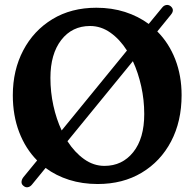

<svg xmlns="http://www.w3.org/2000/svg" viewBox="-20 -746 806 794"><path d="M77 22.5Q68.5 16 69 6Q69.5 -4 77 -13.5L133.5 -82.5Q85.5 -131 59.2 -199.8Q33 -268.5 33 -352Q33 -455.5 76 -537.5Q119 -619.5 196.8 -666.8Q274.5 -714 378.5 -714Q442.5 -714 497 -696.5Q551.5 -679 595 -647L650.5 -714.5Q657.5 -723.5 667.2 -725.2Q677 -727 685.5 -720.5Q703.5 -705.5 687 -685.5L630.5 -616Q678.5 -568 704.8 -500.5Q731 -433 731 -352.5Q731 -244 687.5 -161.2Q644 -78.5 566 -31.8Q488 15 384 15Q320.5 15 266 -2.2Q211.5 -19.5 168.5 -51.5L112.5 17Q105 26.5 95.2 28.2Q85.5 30 77 22.5ZM188.5 -424Q188.5 -365 200.8 -309.2Q213 -253.5 235 -206.5L505 -537Q475.5 -583.5 436.5 -611Q397.5 -638.5 352.5 -638.5Q278 -638.5 233.2 -580.5Q188.5 -522.5 188.5 -424ZM576.5 -274.5Q576.5 -333 564 -389.2Q551.5 -445.5 529.5 -493L259 -162Q289 -115.5 328 -87.8Q367 -60 412 -60Q485.5 -60 531 -116.8Q576.5 -173.5 576.5 -274.5Z"/></svg>

Font: Fraunces 72pt SuperSoft SemiBold
Style: Regular
Weight: 600
Version: Version 1.000;[b76b70a41]